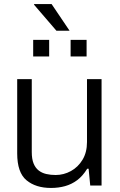

<svg xmlns="http://www.w3.org/2000/svg" viewBox="-20 -917 593 949"><path d="M232 12Q157 12 111 -26Q65 -64 65 -159V-526H137V-166Q137 -131 146 -109Q155 -87 171 -74.5Q187 -62 208.5 -57Q230 -52 255 -52Q295 -52 330.5 -71.5Q366 -91 388 -127.5Q410 -164 410 -215V-526H482V0H426L418 -83H411Q389 -47 361.5 -26.5Q334 -6 301.5 3Q269 12 232 12ZM144 -638V-720H223V-638ZM329 -638V-720H408V-638ZM324 -765H259L148 -894L149 -897H235Z"/></svg>

Font: Archivo SemiBold Light
Style: Regular
Weight: 300
Version: Version 2.001